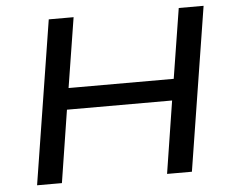

<svg xmlns="http://www.w3.org/2000/svg" viewBox="-51 -764 999 824"><g transform="rotate(-5 449.0 -352.5)"><path d="M76 0 188 -705H295L247 -404H700L748 -705H855L743 0H636L685 -312H232L183 0Z"/></g></svg>

Font: Nunito Sans 7pt SemiExpanded Medium
Style: Italic
Weight: 500
Width: 6
Italic angle: -9°
Designer: Vernon Adams
Foundry: Vernon Adams
Version: Version 3.101;gftools[0.9.27]